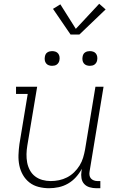

<svg xmlns="http://www.w3.org/2000/svg" viewBox="-20 -990 640 1018"><path d="M240 8Q212 8 184.5 1Q157 -6 136 -22.5Q115 -39 101.5 -62.5Q88 -86 82.5 -113Q77 -140 78 -168.5Q79 -197 83 -226L127 -492H65V-530H177L125 -219Q121 -196 120.5 -173Q120 -150 124 -128.5Q128 -107 138.5 -87.5Q149 -68 166 -55Q183 -42 204.5 -36Q226 -30 249 -30Q271 -30 293 -34.5Q315 -39 335.5 -49.5Q356 -60 373 -76.5Q390 -93 402 -112.5Q414 -132 420.5 -153.5Q427 -175 431 -197L486 -530H529L455 -81Q453 -71 454.5 -61Q456 -51 462 -44Q468 -37 477.5 -33.5Q487 -30 497 -30H512V8H491Q473 8 455.5 3Q438 -2 426.5 -14.5Q415 -27 412 -45Q409 -63 412 -81L414 -95Q401 -71 382.5 -50.5Q364 -30 340.5 -16.5Q317 -3 291 2.5Q265 8 240 8ZM456 -641Q447 -641 438.5 -644Q430 -647 424.5 -654Q419 -661 417.5 -670.5Q416 -680 418 -690Q419 -696 422 -702Q425 -708 431 -712Q437 -716 443.5 -717.5Q450 -719 456 -719Q466 -719 474.5 -716Q483 -713 488.5 -706Q494 -699 495.5 -689.5Q497 -680 495 -670Q494 -664 490.5 -658Q487 -652 481.5 -648Q476 -644 469.5 -642.5Q463 -641 456 -641ZM256 -641Q247 -641 238.5 -644Q230 -647 224.5 -654Q219 -661 217.5 -670.5Q216 -680 218 -690Q219 -696 222 -702Q225 -708 231 -712Q237 -716 243.5 -717.5Q250 -719 256 -719Q266 -719 274.5 -716Q283 -713 288.5 -706Q294 -699 295.5 -689.5Q297 -680 295 -670Q294 -664 290.5 -658Q287 -652 281.5 -648Q276 -644 269.5 -642.5Q263 -641 256 -641ZM354 -807 261 -943 300 -967 382 -837 506 -970 540 -940 401 -807Z"/></svg>

Font: Iosevka Curly Slab XLtEx
Style: Italic
Weight: 200
Width: 7
Italic angle: -9°
Monospace: yes
Designer: Belleve Invis
Foundry: Belleve Invis
Version: Version 11.1.0; ttfautohint (v1.8.3)